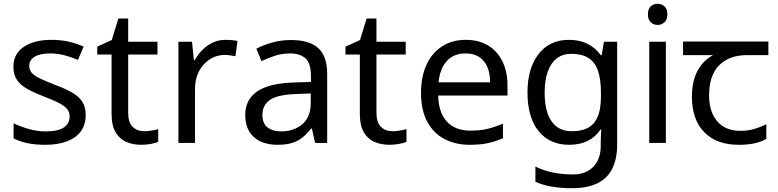

<svg xmlns="http://www.w3.org/2000/svg" viewBox="-20 -757 4122 1017"><path d="M434 -148Q434 -96 408 -61Q382 -26 334 -8Q286 10 220 10Q164 10 123.5 1Q83 -8 52 -24V-104Q84 -88 129.5 -74.5Q175 -61 222 -61Q289 -61 319 -82.5Q349 -104 349 -140Q349 -160 338 -176Q327 -192 298.5 -208Q270 -224 217 -244Q165 -264 128 -284Q91 -304 71 -332Q51 -360 51 -404Q51 -472 106.5 -509Q162 -546 252 -546Q301 -546 343.5 -536.5Q386 -527 423 -510L393 -440Q359 -454 322 -464Q285 -474 246 -474Q192 -474 163.5 -456.5Q135 -439 135 -409Q135 -387 148 -371.5Q161 -356 191.5 -341.5Q222 -327 273 -307Q324 -288 360 -268Q396 -248 415 -219.5Q434 -191 434 -148Z M743 -62Q763 -62 784 -65.5Q805 -69 818 -73V-6Q804 1 778 5.5Q752 10 728 10Q686 10 650.5 -4.5Q615 -19 593 -55Q571 -91 571 -156V-468H495V-510L572 -545L607 -659H659V-536H814V-468H659V-158Q659 -109 682.5 -85.5Q706 -62 743 -62Z M1175 -546Q1190 -546 1207.5 -544.5Q1225 -543 1238 -540L1227 -459Q1214 -462 1198.5 -464Q1183 -466 1169 -466Q1138 -466 1110 -453Q1082 -440 1060 -416.5Q1038 -393 1025.5 -360Q1013 -327 1013 -286V0H925V-536H997L1007 -438H1011Q1028 -468 1052 -492.5Q1076 -517 1107 -531.5Q1138 -546 1175 -546Z M1521 -545Q1619 -545 1666 -502Q1713 -459 1713 -365V0H1649L1632 -76H1628Q1605 -47 1580.5 -27.5Q1556 -8 1524.5 1Q1493 10 1448 10Q1400 10 1361.5 -7Q1323 -24 1301 -59.5Q1279 -95 1279 -149Q1279 -229 1342 -272.5Q1405 -316 1536 -320L1627 -323V-355Q1627 -422 1598 -448Q1569 -474 1516 -474Q1474 -474 1436 -461.5Q1398 -449 1365 -433L1338 -499Q1373 -518 1421 -531.5Q1469 -545 1521 -545ZM1547 -259Q1447 -255 1408.5 -227Q1370 -199 1370 -148Q1370 -103 1397.5 -82Q1425 -61 1468 -61Q1536 -61 1581 -98.5Q1626 -136 1626 -214V-262Z M2058 -62Q2078 -62 2099 -65.5Q2120 -69 2133 -73V-6Q2119 1 2093 5.5Q2067 10 2043 10Q2001 10 1965.5 -4.5Q1930 -19 1908 -55Q1886 -91 1886 -156V-468H1810V-510L1887 -545L1922 -659H1974V-536H2129V-468H1974V-158Q1974 -109 1997.5 -85.5Q2021 -62 2058 -62Z M2447 -546Q2516 -546 2565.5 -516Q2615 -486 2641.5 -431.5Q2668 -377 2668 -304V-251H2301Q2303 -160 2347.5 -112.5Q2392 -65 2472 -65Q2523 -65 2562.5 -74.5Q2602 -84 2644 -102V-25Q2603 -7 2563 1.5Q2523 10 2468 10Q2392 10 2333.5 -21Q2275 -52 2242.5 -113.5Q2210 -175 2210 -264Q2210 -352 2239.5 -415Q2269 -478 2322.5 -512Q2376 -546 2447 -546ZM2446 -474Q2383 -474 2346.5 -433.5Q2310 -393 2303 -321H2576Q2576 -367 2562 -401Q2548 -435 2519.5 -454.5Q2491 -474 2446 -474Z M2994 -546Q3047 -546 3089.5 -526Q3132 -506 3162 -465H3167L3179 -536H3249V9Q3249 85 3223 136.5Q3197 188 3144 214Q3091 240 3009 240Q2951 240 2902.5 231.5Q2854 223 2816 206V125Q2854 145 2905 156Q2956 167 3014 167Q3083 167 3122.5 126.5Q3162 86 3162 16V-5Q3162 -17 3163 -39.5Q3164 -62 3165 -71H3161Q3133 -30 3091.5 -10Q3050 10 2995 10Q2891 10 2832.5 -63Q2774 -136 2774 -267Q2774 -395 2832.5 -470.5Q2891 -546 2994 -546ZM3006 -472Q2961 -472 2929.5 -448Q2898 -424 2881.5 -378Q2865 -332 2865 -266Q2865 -167 2901.5 -114.5Q2938 -62 3008 -62Q3049 -62 3078 -72.5Q3107 -83 3126 -105.5Q3145 -128 3154 -163Q3163 -198 3163 -246V-267Q3163 -340 3146.5 -385Q3130 -430 3095 -451Q3060 -472 3006 -472Z M3507 -536V0H3419V-536ZM3464 -737Q3484 -737 3499.5 -723.5Q3515 -710 3515 -681Q3515 -653 3499.5 -639Q3484 -625 3464 -625Q3442 -625 3427 -639Q3412 -653 3412 -681Q3412 -710 3427 -723.5Q3442 -737 3464 -737Z M3893 10Q3775 10 3710 -57Q3645 -124 3645 -245Q3645 -325 3674 -380.5Q3703 -436 3757 -465H3598V-537H4050V-465H3937Q3843 -465 3789.5 -411.5Q3736 -358 3736 -252Q3736 -165 3779 -114.5Q3822 -64 3902 -64Q3939 -64 3973 -73.5Q4007 -83 4039 -99V-21Q4010 -5 3975 2.5Q3940 10 3893 10Z"/></svg>

Font: ltelugu25
Style: Book
Weight: 400
Designer: Jelle Bosma - Monotype Design Team
Foundry: Monotype Imaging Inc.
Version: Version 2.003